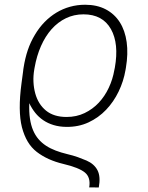

<svg xmlns="http://www.w3.org/2000/svg" viewBox="-20 -574 637 825"><path d="M72.4 -215.9 79.5 -269.2Q79.9 -269.5 79.9 -273.8L81.3 -283Q87.7 -323.9 99.4 -358.7Q111.2 -393.5 130.3 -425.1Q148.4 -455.6 171.7 -479.4Q195 -503.2 222.3 -519.7Q249.6 -536.2 280.7 -544.9Q311.8 -553.6 345.9 -553.6Q396.7 -553.6 434.3 -533.9Q471.9 -514.2 494.7 -478.5Q517.4 -442.8 524.3 -393.1Q531.2 -343.4 521 -283L519.2 -272.7Q511 -224.8 489.7 -180.6Q468.4 -136.4 435.9 -102.3Q403.4 -68.2 360.3 -48.1Q317.1 -28.1 264.9 -28.8Q235.1 -29.1 210.4 -36.6Q185.7 -44 166 -57.4Q146.3 -70.7 131.4 -89.3Q116.5 -108 105.8 -130.7Q104.4 -93 108.7 -64.5Q112.9 -35.9 122.2 -14.2Q131.4 7.5 145.4 23.8Q159.4 40.1 177.9 52.2Q196.4 64.3 219.3 73Q242.2 81.7 268.8 88.1Q294.4 94.1 314.8 101.4Q335.2 108.7 351.6 115.8Q384.9 130.3 399 157.7Q413 185 404.5 231.5L363.3 231.2Q370.4 188.9 345.2 167.6Q319.6 146.3 251.8 130.3Q184.3 114.3 138.1 78.8Q114.7 60.7 99.1 34.4Q83.5 8.2 74.2 -27.3Q56.5 -97.7 72.4 -215.9ZM131.4 -172.9Q144.2 -126.1 177.7 -98.7Q211.3 -71.4 266 -71.4Q308.6 -71.4 343.4 -88.1Q378.2 -104.8 404.3 -132.6Q430.4 -160.5 447.4 -196.9Q464.5 -233.3 471.2 -272.7L473.4 -283Q491.8 -386.4 456.7 -448.9Q420.8 -512.4 338.8 -512.4Q297.9 -512.4 263.3 -495.7Q228.7 -479 201.7 -448.7Q174.7 -418.3 156.1 -376.1Q137.4 -333.8 128.6 -283L127.5 -277Q122.5 -248.2 123.8 -222.3Q125 -196.4 131.4 -172.9Z"/></svg>

Font: Inter P Extra Light
Style: Italic
Weight: 200
Italic angle: 9.39999°
Designer: Rasmus Andersson
Foundry: rsms
Version: Version 3.018;git-588b23468